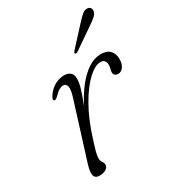

<svg xmlns="http://www.w3.org/2000/svg" viewBox="-166 -758 771 857"><g transform="rotate(-30 219.0 -329.0)"><path d="M86 -384Q82 -386 82.5 -390.8Q83 -395.5 86.5 -402Q97 -420 111.8 -432.8Q126.5 -445.5 144.2 -452.2Q162 -459 179.5 -459Q199 -459 210.8 -448.8Q222.5 -438.5 222.5 -417.5Q222.5 -395.5 213 -365.2Q203.5 -335 190.8 -302.5Q178 -270 167.8 -241Q157.5 -212 156 -193L148.5 -192.5Q164 -246 187.8 -294Q211.5 -342 240.8 -379.2Q270 -416.5 302.5 -437.8Q335 -459 367.5 -459Q399.5 -459 415 -442.5Q430.5 -426 430.5 -399Q430.5 -381.5 425.2 -369Q420 -356.5 411.5 -350Q403 -343.5 393 -343.5Q382 -343.5 376.2 -349.2Q370.5 -355 370.5 -363.5Q370.5 -372 373.2 -380.2Q376 -388.5 376 -399Q376 -412.5 369.8 -420.8Q363.5 -429 348.5 -429Q321.5 -429 285.2 -395.5Q249 -362 213 -299.5Q177 -237 149.5 -149.5Q138.5 -115 133 -95.2Q127.5 -75.5 127.5 -60Q127.5 -50.5 130.8 -44.5Q134 -38.5 137.2 -33.5Q140.5 -28.5 140.5 -20.5Q140.5 -13 134.8 -6.2Q129 0.5 118.5 4.5Q108 8.5 93.5 8.5Q79 8.5 71.8 0.8Q64.5 -7 65.5 -24.5Q66.5 -42 76 -71L162 -345.5Q176 -388 172 -405Q168 -422 153 -422Q143.5 -422 132.2 -415.8Q121 -409.5 105 -393Q98.5 -387 94.2 -384.8Q90 -382.5 86 -384ZM360.5 -624.5Q378.5 -644.5 392.2 -656Q406 -667.5 420 -665.5Q431.5 -664 435.5 -655.2Q439.5 -646.5 436 -636.5Q431.5 -624.5 419.5 -614.5Q407.5 -604.5 391 -593.5L283 -519Q280 -517.5 276.2 -516.8Q272.5 -516 271 -518.5Q268 -521 270 -524.5Q272 -528 275 -531.5Z"/></g></svg>

Font: Fraunces ExtraLight
Style: Italic
Weight: 250
Italic angle: -16°
Version: Version 1.000;[b76b70a41]